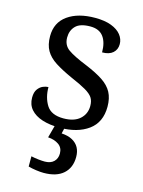

<svg xmlns="http://www.w3.org/2000/svg" viewBox="-118 -614 688 924"><g transform="rotate(15 225.5 -152.5)"><path d="M210 10Q160 10 123 -2Q86 -14 65.5 -37.5Q45 -61 45 -96Q45 -123 56 -138Q67 -153 81.5 -159Q96 -165 108 -165Q108 -113 131.5 -75.5Q155 -38 216 -38Q269 -38 297.5 -63.5Q326 -89 326 -129Q326 -154 315.5 -170Q305 -186 278.5 -201.5Q252 -217 203 -238Q152 -261 118.5 -282.5Q85 -304 68.5 -332.5Q52 -361 52 -404Q52 -472 103.5 -508.5Q155 -545 240 -545Q288 -545 320.5 -532.5Q353 -520 369.5 -499Q386 -478 386 -453Q386 -426 367.5 -409.5Q349 -393 314 -393Q314 -443 293 -471Q272 -499 228 -499Q177 -499 155 -476.5Q133 -454 133 -419Q133 -381 161.5 -360.5Q190 -340 257 -313Q310 -291 343 -269Q376 -247 391.5 -218Q407 -189 407 -147Q407 -69 353 -29.5Q299 10 210 10ZM192 240Q176 240 154.5 237Q133 234 115 229V178Q133 182 151.5 184Q170 186 183 186Q212 186 228 170.5Q244 155 244 130Q244 101 222.5 86Q201 71 169 69L190 -9H237L227 34Q260 36 281.5 48Q303 60 313.5 79.5Q324 99 324 126Q324 179 290 209.5Q256 240 192 240Z"/></g></svg>

Font: Noto Serif Myanmar
Style: Regular
Weight: 400
Designer: Ben Mitchell and the Monotype Design Team
Foundry: Monotype Imaging Inc.
Version: Version 2.106